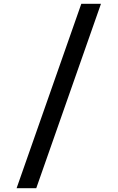

<svg xmlns="http://www.w3.org/2000/svg" viewBox="-20 -843 616 1006"><path d="M67 143H170L509 -823H406Z"/></svg>

Font: Iosevka Sparkle Medium
Style: Regular
Weight: 500
Designer: Belleve Invis
Foundry: Belleve Invis
Version: Version 4.5.0; ttfautohint (v1.8.3)